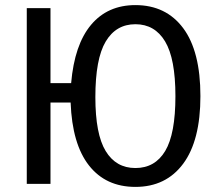

<svg xmlns="http://www.w3.org/2000/svg" viewBox="-20 -721 856 753"><path d="M766 -344Q766 -170 698.5 -79Q631 12 511 12Q395 12 329 -72Q263 -156 257 -319H178V0H85V-689H178V-395H259Q272 -546 337 -623.5Q402 -701 511 -701Q631 -701 698.5 -610.5Q766 -520 766 -344ZM668 -344Q668 -491 627.5 -558.5Q587 -626 511 -626Q435 -626 394.5 -558Q354 -490 354 -340Q354 -195 394.5 -128.5Q435 -62 511 -62Q588 -62 628 -129Q668 -196 668 -344Z"/></svg>

Font: Fira Sans Condensed
Style: Regular
Weight: 400
Width: 3
Designer: bBox Type GmbH & Carrois Corporate GbR & Edenspiekermann AG
Foundry: bBox Type GmbH & Carrois Corporate GbR & Edenspiekermann AG
Version: Version 4.301